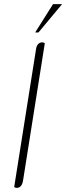

<svg xmlns="http://www.w3.org/2000/svg" viewBox="-20 -910 322 934"><path d="M49 0 155 -669Q157 -686 165 -695Q173 -704 186 -704Q191 -704 198 -700L92 -31Q86 4 61 4Q56 4 49 0ZM238 -890H282L167 -752H151Z"/></svg>

Font: Thasadith
Style: Italic
Weight: 400
Italic angle: -9°
Designer: Cadson Demak Co.,Ltd.
Foundry: Cadson Demak Co.,Ltd.
Version: Version 1.000; ttfautohint (v1.6)